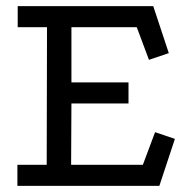

<svg xmlns="http://www.w3.org/2000/svg" viewBox="-20 -609 627 629"><path d="M38 -589H482L533 -435L468 -413L428 -520H214V-339H401V-270H214L213 -69H448L488 -176L553 -154L502 0H37V-69H133L134 -520H38Z"/></svg>

Font: Podkova VF Beta
Style: Regular
Weight: 400
Designer: Ilya Yudin
Foundry: Cyreal (www.cyreal.org)
Version: Version 2.100